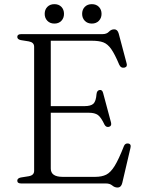

<svg xmlns="http://www.w3.org/2000/svg" viewBox="-20 -860 673 900"><path d="M61 -687Q61 -700 79.5 -700H460Q480 -700 490.5 -711.2Q501 -722.5 515.5 -722.5Q531 -722.5 536.5 -702.5L573.5 -563Q578.5 -547 563.5 -543Q546.5 -539.5 539 -556.5Q518 -606.5 501.2 -630.2Q484.5 -654 464.2 -661.5Q444 -669 411.5 -669H218V-362.5H375.5Q406 -362.5 418 -374Q430 -385.5 432.5 -419.5Q434.5 -436 446.5 -438Q459.5 -440.5 463.5 -423.5L500.5 -285.5Q504.5 -269.5 491 -265.5Q477.5 -262 470 -275.5Q453.5 -310.5 438.8 -321Q424 -331.5 396.5 -331.5H218V-70Q218 -31 273.5 -31H426.5Q457 -31 477.8 -41.2Q498.5 -51.5 517.5 -82.2Q536.5 -113 561 -175.5Q566.5 -188.5 579.5 -187.5Q596.5 -186 591.5 -166.5L553 -2Q548 19 530.5 19Q517.5 19 506.2 9.5Q495 0 476.5 0H79.5Q61 0 61 -13Q61 -24.5 77.5 -28L115 -34Q140 -38.5 140 -59V-641Q140 -661.5 115 -666L77.5 -672Q61 -675.5 61 -687ZM235 -749.5Q214.5 -749.5 202 -762.5Q189.5 -775.5 189.5 -795Q189.5 -815 202 -827.8Q214.5 -840.5 235 -840.5Q255.5 -840.5 267.8 -827.8Q280 -815 280 -795Q280 -775.5 267.8 -762.5Q255.5 -749.5 235 -749.5ZM410.5 -749.5Q390 -749.5 377.5 -762.5Q365 -775.5 365 -795Q365 -815 377.5 -827.8Q390 -840.5 410.5 -840.5Q431 -840.5 443.5 -827.8Q456 -815 456 -795Q456 -775.5 443.5 -762.5Q431 -749.5 410.5 -749.5Z"/></svg>

Font: Fraunces 9pt Light
Style: Regular
Weight: 300
Version: Version 1.000;[0bf87f6ff]